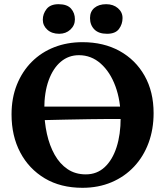

<svg xmlns="http://www.w3.org/2000/svg" viewBox="-20 -886 787 915"><path d="M373 9Q269 9 193.5 -36Q118 -81 76.5 -159.5Q35 -238 35 -341Q35 -419 60.5 -482.5Q86 -546 131.5 -591.5Q177 -637 238.5 -661Q300 -685 373 -685Q474 -685 550 -643Q626 -601 669 -525Q712 -449 712 -347Q712 -270 688 -205Q664 -140 619 -92Q574 -44 511.5 -17.5Q449 9 373 9ZM389 -55Q442 -55 479 -89.5Q516 -124 535.5 -184.5Q555 -245 555 -324Q555 -407 530 -475Q505 -543 460 -583Q415 -623 356 -623Q307 -623 270 -592Q233 -561 212 -503.5Q191 -446 191 -366Q191 -305 203.5 -248.5Q216 -192 240.5 -148.5Q265 -105 302 -80Q339 -55 389 -55ZM165 -313V-378H595V-319Q546 -319 500 -319Q454 -319 404 -318Q354 -317 295.5 -316Q237 -315 165 -313ZM490 -725Q450 -725 429.5 -746Q409 -767 409 -800Q409 -831 430 -848.5Q451 -866 486 -866Q520 -866 542 -847Q564 -828 564 -800Q564 -771 547 -748Q530 -725 490 -725ZM262 -725Q227 -725 205.5 -744.5Q184 -764 184 -792Q184 -820 202 -843Q220 -866 259 -866Q300 -866 318.5 -845Q337 -824 337 -794Q337 -765 315.5 -745Q294 -725 262 -725Z"/></svg>

Font: Vollkorn
Style: Bold
Weight: 700
Designer: Friedrich Althausen
Foundry: Friedrich Althausen
Version: Version 5.000